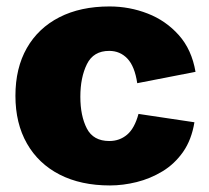

<svg xmlns="http://www.w3.org/2000/svg" viewBox="-20 -561 647 595"><path d="M320.8 13.7Q230.5 13.7 164.8 -20Q99.1 -53.7 63.5 -116.2Q27.8 -178.7 27.8 -264.2Q27.8 -350.1 63.2 -412.1Q98.6 -474.1 164.1 -507.6Q229.5 -541 319.3 -541Q381.3 -541 437.7 -519Q494.1 -497.1 534.2 -452.1Q574.2 -407.2 585.9 -338.4L405.3 -303.2Q397.5 -355.5 374.8 -379.4Q352.1 -403.3 318.4 -403.3Q269.5 -403.3 249.3 -362.1Q229 -320.8 229 -261.2Q229 -202.1 249 -163.1Q269 -124 318.8 -124Q350.6 -124 373.8 -143.6Q397 -163.1 409.2 -208L582.5 -182.1Q573.7 -127.9 547.4 -90.3Q521 -52.7 483.4 -30Q445.8 -7.3 403.6 3.2Q361.3 13.7 320.8 13.7Z"/></svg>

Font: Schibsted Grotesk Black
Style: Regular
Weight: 900
Designer: Bakken & Baeck AS, Henrik Kongsvoll
Foundry: Schibsted ASA
Version: Version 1.100;gftools[0.9.25]